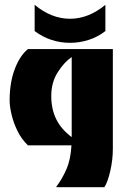

<svg xmlns="http://www.w3.org/2000/svg" viewBox="-20 -604 528 798"><path d="M215 174 214 172Q239 139 256.5 98.5Q274 58 277 0H96Q69 -26 52.5 -60Q36 -94 28 -128Q20 -162 20 -186Q20 -260 41 -316Q62 -372 96 -400H449V14Q449 60 438.5 106Q428 152 414 174ZM278 -34V-367Q246 -345 219.5 -303Q193 -261 193 -205Q193 -151 213.5 -109Q234 -67 278 -34ZM124 -475V-584Q194 -526 271 -526Q348 -526 418 -584V-475Q386 -450 348 -438Q310 -426 271 -426Q232 -426 194.5 -438Q157 -450 124 -475Z"/></svg>

Font: Tac One
Style: Regular
Weight: 400
Designer: Oluseyi Olusanya, David Udoh, Eyiyemi Adegbite, Mirko Velimirović
Version: Version 1.003; ttfautohint (v1.8.4.7-5d5b)